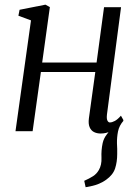

<svg xmlns="http://www.w3.org/2000/svg" viewBox="-20 -563 593 824"><path d="M347.5 240.5 341.5 213Q364 203 379.2 193.2Q394.5 183.5 404 167Q417 145 415.5 113.5Q414 82 420.5 51.5Q425 30.5 439 13Q453 -4.5 461 -15.5L510.5 -45.5Q491.5 -24 486.5 1Q481.5 26 482 52.5Q482.5 64 483 75.8Q483.5 87.5 483 98Q483 132 474 159.8Q465 187.5 435.5 208.5Q419.5 220 400.2 227.5Q381 235 347.5 240.5ZM439 -71.5Q437 -53.5 441 -45.5Q445 -37.5 451.5 -37.5Q461 -37.5 473 -44Q485 -50.5 499 -66.5L510 -47Q503.5 -37 489.2 -23.2Q475 -9.5 455.2 0.2Q435.5 10 412 10Q395.5 10 383 3.5Q370.5 -3 364.5 -17.5Q358.5 -32 361.5 -55L389 -254H155.5L120 0H46.5L113 -475.5L59 -495.5L64 -521L175 -543L194 -532.5L161 -294.5H394.5L426.5 -532H499.5Z"/></svg>

Font: Merriweather 72pt Light
Style: Italic
Weight: 300
Italic angle: -7.8°
Version: Version 2.101